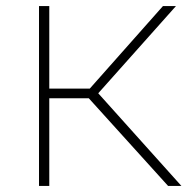

<svg xmlns="http://www.w3.org/2000/svg" viewBox="-20 -615 630 635"><path d="M536 0 261 -304 519 -595H562L300 -301V-312L580 0ZM109 0V-595H143V0ZM135 -290V-322H284V-290Z"/></svg>

Font: Encode Sans SC Expanded Thin
Style: Regular
Weight: 250
Width: 7
Designer: Multiple Designers
Foundry: Impallari Type
Version: Version 3.002